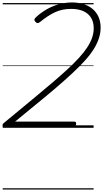

<svg xmlns="http://www.w3.org/2000/svg" viewBox="-22 -1035 835 1555"><path d="M17 0Q7 0 2 -7Q-3 -14 -1.5 -23Q0 -32 8 -38L239 -229Q326 -301 396.5 -361Q467 -421 522.5 -472Q578 -523 618.5 -567.5Q659 -612 685 -652Q711 -692 724 -730Q737 -768 737 -806Q737 -857 715 -892Q693 -927 652.5 -945Q612 -963 554 -963Q480 -963 421.5 -935Q363 -907 305 -859Q292 -848 283 -848Q274 -848 264 -859Q255 -869 257 -878Q259 -887 272 -898Q309 -932 354.5 -958.5Q400 -985 452.5 -1000Q505 -1015 562 -1015Q613 -1015 655.5 -1001.5Q698 -988 729 -961.5Q760 -935 776.5 -897Q793 -859 793 -811Q793 -768 779 -725Q765 -682 737 -637Q709 -592 665.5 -544Q622 -496 563.5 -441.5Q505 -387 431.5 -324Q358 -261 268 -188L100 -50H580Q588 -50 592 -45.5Q596 -41 594 -30Q593 -15 585.5 -7.5Q578 0 569 0ZM0 490H736V500H0ZM0 -20H736V0H0ZM0 -505H736V-500H0ZM0 -1010H736V-1000H0Z"/></svg>

Font: Playwrite AU NSW Guides
Style: Regular
Weight: 400
Designer: Veronika Burian, José Scaglione
Foundry: TypeTogether
Version: Version 1.003